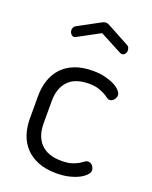

<svg xmlns="http://www.w3.org/2000/svg" viewBox="-134 -776 680 857"><g transform="rotate(20 205.5 -347.0)"><path d="M115 -595Q113 -594 110.5 -593Q108 -592 106 -592Q98 -592 91.5 -599.5Q85 -607 85 -618Q85 -624 88 -630Q91 -636 98 -640L202 -696Q210 -701 219 -701Q228 -701 236 -696L340 -640Q347 -637 350 -630.5Q353 -624 353 -617Q353 -607 347 -600Q341 -593 333 -593Q331 -593 328 -594Q325 -595 323 -596L219 -651ZM240 7Q190 7 153.5 -7.5Q117 -22 93 -47.5Q69 -73 57.5 -107.5Q46 -142 46 -183V-290Q46 -330 57.5 -364.5Q69 -399 92.5 -424.5Q116 -450 152.5 -464.5Q189 -479 239 -479Q271 -479 297 -472.5Q323 -466 341.5 -456.5Q360 -447 370 -435.5Q380 -424 380 -414Q380 -403 371.5 -392.5Q363 -382 351 -382Q344 -382 336.5 -388Q329 -394 317 -400.5Q305 -407 287 -413Q269 -419 242 -419Q176 -419 143.5 -384.5Q111 -350 111 -290V-183Q111 -122 144 -87.5Q177 -53 243 -53Q272 -53 290.5 -59Q309 -65 321 -72Q333 -79 340.5 -85Q348 -91 356 -91Q370 -91 378 -80.5Q386 -70 386 -59Q386 -49 375.5 -37.5Q365 -26 346 -16Q327 -6 300 0.5Q273 7 240 7Z"/></g></svg>

Font: AkaAcidDosis
Style: Regular
Weight: 400
Designer: Edgar Tolentino, Pablo Impallari, Igino Marini, Aka-Acid
Foundry: Edgar Tolentino, Pablo Impallari, Igino Marini, Cyberella
Version: Version 1.007